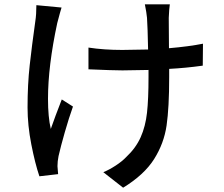

<svg xmlns="http://www.w3.org/2000/svg" viewBox="-20 -806 1040 892"><path d="M246 -699Q203 -499 203 -347Q203 -262 216 -207Q235 -262 267 -344L319 -311Q300 -258 281 -191.5Q262 -125 252 -81Q247 -56 247 -34Q247 -33 250 3L163 13Q143 -46 125.5 -135Q108 -224 108 -307Q108 -413 118 -503Q128 -593 144 -707Q149 -738 149 -782L266 -771Q261 -756 246 -699ZM548 -574Q586 -574 668 -576Q666 -679 663 -723Q661 -746 653 -786H769Q766 -768 764 -723L765 -582Q858 -590 923 -603L922 -501Q843 -490 766 -486V-447Q766 -307 754 -223.5Q742 -140 696 -67Q650 6 552 66L460 -6Q487 -17 517 -36.5Q547 -56 566 -76Q611 -118 633.5 -168.5Q656 -219 663 -282.5Q670 -346 670 -448V-481L549 -479Q506 -479 391 -484V-585Q462 -574 548 -574Z"/></svg>

Font: Sinter Medium
Style: Regular
Weight: 500
Foundry: Adobe & rsms
Version: Version 1.000